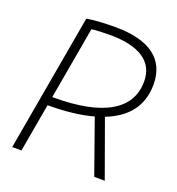

<svg xmlns="http://www.w3.org/2000/svg" viewBox="-128 -808 842 912"><g transform="rotate(20 293.0 -351.5)"><path d="M34.7 0 156.7 -693.4Q212.4 -703.1 300.3 -703.1Q430.2 -703.1 497.1 -653.8Q564 -604.5 564 -508.3Q564 -350.1 399.4 -285.6L502.4 0H449.2L353.5 -270.5Q258.8 -244.1 124.5 -244.1L81.5 0ZM132.3 -288.1H139.6Q325.7 -288.1 421.4 -343.8Q517.1 -399.4 517.1 -506.8Q517.1 -581.5 459.2 -620.4Q401.4 -659.2 289.1 -659.2Q237.3 -659.2 196.8 -654.8Z"/></g></svg>

Font: Cascadia Code NF ExtraLight
Style: Italic
Weight: 200
Italic angle: -10°
Monospace: yes
Designer: Aaron Bell
Foundry: Saja Typeworks
Version: Version 2404.023; ttfautohint (v1.8.4)